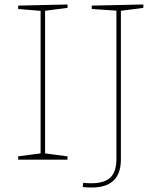

<svg xmlns="http://www.w3.org/2000/svg" viewBox="-20 -712 707 856"><path d="M281 -677 174 -663 181 -671V-21L174 -29L281 -15V0H61V-15L168 -29L161 -21V-671L168 -663L61 -672V-687L281 -692ZM389 -687 619 -692V-677L512 -663L519 -671V-3Q519 32 510 56Q501 80 484 95Q467 110 443 117Q419 124 388 124Q378 124 368.5 123.5Q359 123 349 122L351 103Q360 104 368.5 104.5Q377 105 387 105Q445 105 472 79.5Q499 54 499 -3V-671L506 -664L389 -672Z"/></svg>

Font: Bitter Thin Thin
Style: Regular
Weight: 250
Version: Version 2.002